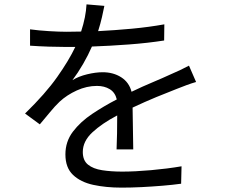

<svg xmlns="http://www.w3.org/2000/svg" viewBox="-20 -818 1040 883"><path d="M881.8 -440.9Q862.3 -435.5 837.9 -426.5Q813.5 -417.5 793 -409.2Q751 -393.1 699 -371.6Q647 -350.1 589.8 -323.2L592.8 -130.9H516.1Q517.6 -160.2 518.3 -204.1Q519 -248 519 -287.1Q449.2 -250.5 405 -209.5Q360.8 -168.5 360.8 -119.1Q360.8 -80.1 384.8 -60.8Q408.7 -41.5 449.7 -35.2Q490.7 -28.8 542 -28.8Q600.6 -28.8 674.8 -35.4Q749 -42 814.9 -53.2L813 26.9Q774.9 32.2 727.8 36.1Q680.7 40 631.6 42.5Q582.5 44.9 539.1 44.9Q467.3 44.9 408.9 32.2Q350.6 19.5 315.7 -13.7Q280.8 -46.9 280.8 -107.9Q280.8 -167 315.4 -212.6Q350.1 -258.3 404.3 -294.4Q458.5 -330.6 517.1 -360.8Q509.3 -393.1 484.6 -408Q460 -422.9 425.8 -422.9Q378.9 -422.9 333.3 -402.1Q287.6 -381.3 253.9 -350.1Q232.4 -329.6 210.4 -302.7Q188.5 -275.9 163.1 -246.1L95.2 -295.9Q189.5 -387.7 243.4 -464.4Q297.4 -541 326.2 -602.1H282.2Q249.5 -602.1 204.3 -603.5Q159.2 -605 118.2 -607.9V-683.1Q157.7 -677.7 205.1 -674.8Q252.4 -671.9 287.1 -671.9L353 -672.9Q375 -740.2 377.9 -797.9L460 -791Q455.6 -768.6 449 -739.5Q442.4 -710.4 431.2 -674.8Q507.3 -678.7 586.4 -686Q665.5 -693.4 735.8 -706.1L734.9 -631.8Q660.6 -620.1 572.8 -613.5Q484.9 -606.9 402.8 -604Q385.7 -564.5 362.1 -523.7Q338.4 -482.9 313 -449.2Q341.3 -466.8 380.6 -476.3Q419.9 -485.8 452.1 -485.8Q501 -485.8 537.4 -462.6Q573.7 -439.5 585 -396Q636.7 -420.9 682.4 -439.9Q728 -459 767.1 -477.1Q789.6 -486.8 808.8 -495.8Q828.1 -504.9 849.1 -516.1Z"/></svg>

Font: Source Han Sans CN
Style: Regular
Weight: 400
Designer: Ryoko NISHIZUKA  (kana, bopomofo & ideographs); Paul D. Hunt (Latin, Greek & Cyrillic); Sandoll Communications , Soo-you
Foundry: Adobe
Version: Version 2.004;hotconv 1.0.118;makeotfexe 2.5.65603